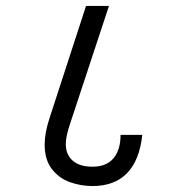

<svg xmlns="http://www.w3.org/2000/svg" viewBox="-20 -631 640 645"><path d="M130 -146Q130 -183.5 146 -233L269 -611H346L216 -217Q201 -173.5 201 -147Q201 -112 224 -91.5Q247 -71 291 -71Q337 -71 361 -99Q385 -127 385 -178H458Q449 -93 407 -49.5Q365 -6 291 -6Q252 -6 215.5 -18.8Q179 -31.5 154.5 -62.8Q130 -94 130 -146Z"/></svg>

Font: JuliaMono
Style: Italic
Weight: 400
Italic angle: -9°
Monospace: yes
Designer: cormullion
Foundry: corm
Version: Version 0.057; ttfautohint (v1.8.4)